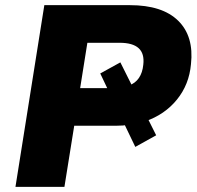

<svg xmlns="http://www.w3.org/2000/svg" viewBox="-20 -725 766 745"><path d="M40 0 152 -705H484Q610 -705 671.5 -644.5Q733 -584 721 -476Q714 -397 666.5 -338.5Q619 -280 543 -254L548 -276L586 -200L505 -155L456 -257L483 -241Q470 -239 456.5 -238Q443 -237 428 -237H268L230 0ZM291 -383H423Q429 -383 434.5 -383Q440 -383 444 -384L414 -345L369 -440L447 -483L495 -387L480 -393Q505 -402 519 -422.5Q533 -443 536 -474Q541 -517 518 -538Q495 -559 444 -559H319Z"/></svg>

Font: Nunito Sans 8pt Black
Style: Italic
Weight: 900
Italic angle: -9°
Version: Version 3.101;gftools[0.9.27]